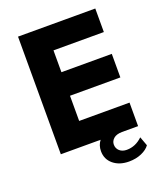

<svg xmlns="http://www.w3.org/2000/svg" viewBox="-156 -803 916 1074"><g transform="rotate(-20 302.0 -265.5)"><path d="M80.1 -700.2H540V-560.1H240.2V-430.2H540V-290H240.2V-140.1H540V0H443.8Q410.6 0.5 393.8 15.4Q377 30.3 377 50.8Q377 73.7 393.3 88.4Q409.7 103 436 103Q488.3 103 529.8 63L549.8 117.2Q534.2 139.6 500.7 154.3Q467.3 168.9 425.8 168.9Q369.1 168.9 333 139.2Q296.9 109.4 296.9 61Q296.9 25.9 316.9 0H80.1Z"/></g></svg>

Font: Gully
Style: Bold
Weight: 700
Designer: jaikishan Patel
Foundry: MagicType
Version: Version 1.000;Glyphs 3.2 (3242)